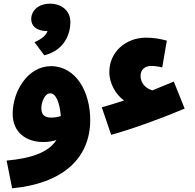

<svg xmlns="http://www.w3.org/2000/svg" viewBox="-20 -794 1060 1045"><path d="M221 -493C336 -522 363 -615 363 -673C363 -739 312 -774 252 -774C188 -774 150 -735 150 -690C150 -654 176 -625 237 -625H239C230 -601 207 -582 168 -564ZM585 -60C707 -94 868 -153 985 -203L926 -350C885 -333 846 -317 809 -302C765 -316 745 -348 745 -381C745 -416 770 -435 803 -435C819 -435 839 -433 863 -427L888 -573C849 -583 817 -589 775 -589C664 -589 575 -511 575 -402C575 -338 612 -278 655 -247C613 -233 573 -221 534 -210ZM46 231C319 205 471 70 471 -141C471 -293 395 -433 258 -434C131 -434 49 -297 49 -175C49 -70 126 -21 216 -21C242 -21 266 -25 287 -32C245 35 150 68 16 80ZM205 -205C205 -239 224 -286 253 -286C284 -286 305 -238 311 -162C291 -156 273 -154 258 -154C220 -154 205 -172 205 -205Z"/></svg>

Font: Noto Sans Arabic SemCond Blk
Style: Regular
Weight: 900
Width: 4
Designer: Monotype Design Team, Nadine Chahine, Nizar Qandah and Khaled Hosny
Foundry: Monotype Imaging Inc.
Version: Version 2.012